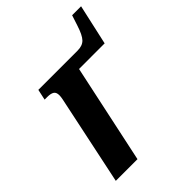

<svg xmlns="http://www.w3.org/2000/svg" viewBox="-194 -765 864 864"><g transform="rotate(-45 238.0 -333.0)"><path d="M115 -399Q118 -413 121 -427.5Q124 -442 124 -452Q124 -471 113 -478Q102 -485 80 -485H63L74 -536H324Q355 -536 371.5 -553Q388 -570 403 -617L419 -666H476L433 -473H270L169 0H31Z"/></g></svg>

Font: Noto Serif Condensed
Style: Bold Italic
Weight: 700
Width: 3
Italic angle: -12°
Designer: Monotype Design Team
Foundry: Monotype Imaging Inc.
Version: Version 2.014